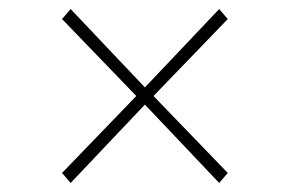

<svg xmlns="http://www.w3.org/2000/svg" viewBox="-20 -542 640 424"><path d="M136 -138 117 -160 281 -330 117 -500 136 -522 300 -349 464 -522 483 -500 319 -330 483 -160 464 -138 300 -311Z"/></svg>

Font: TypoPRO Source Code Pro
Style: Italic
Weight: 200
Italic angle: -11°
Monospace: yes
Designer: Paul D. Hunt, Teo Tuominen
Foundry: Adobe Systems Incorporated
Version: Version 1.030;PS 1.0;hotconv 1.0.84;makeotf.lib2.5.63406